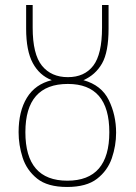

<svg xmlns="http://www.w3.org/2000/svg" viewBox="-20 -734 540 764"><path d="M442 -206Q442 -276 413 -335.5Q384 -395 312 -415Q360 -436 386 -481.5Q412 -527 412 -620V-714H386V-624Q386 -518 351 -472.5Q316 -427 250 -427Q184 -427 147 -472.5Q110 -518 110 -624V-714H84V-620Q84 -532 110.5 -483Q137 -434 186 -415Q120 -399 87 -345Q54 -291 54 -208Q54 -157 70 -107Q86 -57 127.5 -23.5Q169 10 247 10Q324 10 366 -22.5Q408 -55 425 -104.5Q442 -154 442 -206ZM81 -208Q81 -400 250 -400Q415 -400 415 -208Q415 -15 248 -15Q81 -15 81 -208Z"/></svg>

Font: Noto Sans Mono UI Condensed Thin
Style: Regular
Weight: 250
Width: 3
Designer: Monotype Design team
Foundry: Monotype Imaging Inc.
Version: 1.000